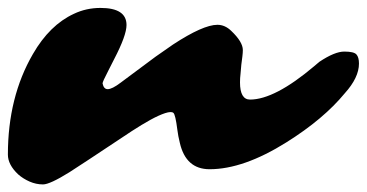

<svg xmlns="http://www.w3.org/2000/svg" viewBox="-74 -474 943 494"><path d="M543.5 -262.2Q543.5 -217.8 569.3 -217.8Q632.8 -217.8 734.4 -303.7L747.6 -314.9Q787.1 -341.3 811.8 -341.3Q836.4 -341.3 843 -334Q849.6 -326.7 849.6 -310.5Q849.6 -274.4 813 -233.9Q758.3 -167.5 663.1 -107.9Q552.7 -38.6 465.3 -38.6Q404.3 -38.6 388.7 -106.4Q384.3 -124 382.3 -140.1Q377.4 -179.2 372.1 -183.6Q366.7 -188 350.8 -182.9Q335 -177.7 313.2 -165.8Q291.5 -153.8 265.1 -136.7Q125.5 -43.9 104.5 -30.8Q54.2 0.5 36.6 0.5Q19 0.5 2.2 -6.8Q-14.6 -14.2 -27.3 -25.4Q-53.7 -50.3 -53.7 -76.2Q-53.7 -224.1 10.7 -335Q53.7 -409.7 116.2 -438.5Q147.9 -453.6 184.6 -453.6Q251.5 -453.6 251.5 -409.7Q251.5 -382.8 219.7 -321.8L205.1 -293Q189.5 -263.2 189.9 -259.3Q192.9 -244.6 203.1 -244.6Q214.4 -244.6 236.3 -261.2L326.2 -328.1L371.1 -359.4Q448.7 -410.2 485.4 -410.2Q504.9 -410.2 521 -394.5Q550.8 -366.2 550.8 -345.2Q550.8 -338.4 549.6 -328.6Q548.3 -318.8 546.9 -307.6L544.9 -284.7Q543.5 -272.9 543.5 -262.2Z"/></svg>

Font: Sarina
Style: Regular
Weight: 400
Designer: James Grieshaber
Foundry: James Grieshaber
Version: Version 1.001